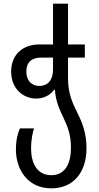

<svg xmlns="http://www.w3.org/2000/svg" viewBox="-20 -780 539 1050"><path d="M261 250C384 250 453 159 453 32C453 -51 431 -107 404 -161C376 -217 352 -270 352 -350V-465H444V-537H352V-760H270V-537H195C108 -537 41 -485 41 -388C41 -294 108 -241 177 -241C221 -241 256 -261 277 -290H280C285 -225 305 -182 327 -136C350 -88 368 -42 368 26C368 113 338 178 260 178C179 178 150 106 150 33C150 -22 160 -59 166 -78H89C78 -55 67 -15 67 38C67 143 128 250 261 250ZM194 -310C155 -310 124 -338 124 -388C124 -440 154 -465 204 -465H270V-399C270 -345 244 -310 194 -310Z"/></svg>

Font: Noto Sans Georgian Condensed
Style: Regular
Weight: 400
Width: 3
Designer: Monotype Design Team, Akaki Razmadze
Foundry: Google LLC
Version: Version 2.005